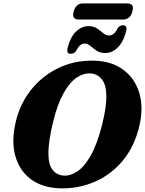

<svg xmlns="http://www.w3.org/2000/svg" viewBox="-20 -1060 827 1095"><path d="M515 -714Q615.5 -712 682 -663Q748.5 -614 773.8 -531.8Q799 -449.5 776 -347Q748 -224.5 679.8 -143.2Q611.5 -62 518.2 -22.5Q425 17 322.5 14Q222 11 156.2 -37.8Q90.5 -86.5 67 -172Q43.5 -257.5 71 -370Q95.5 -471.5 159 -550Q222.5 -628.5 314.2 -672.5Q406 -716.5 515 -714ZM344.5 -58.5Q382 -56.5 421.5 -82.8Q461 -109 497.8 -173.5Q534.5 -238 563 -351Q575.5 -402 581.2 -442Q587 -482 586.5 -512.5Q586 -575.5 561.5 -606.8Q537 -638 499 -641Q458.5 -644.5 418.2 -618Q378 -591.5 343 -529.5Q308 -467.5 283 -365.5Q269 -308 262.5 -263.8Q256 -219.5 256 -186.5Q256 -121 280.2 -90.8Q304.5 -60.5 344.5 -58.5ZM580.5 -757.5Q551 -757.5 531.2 -771Q511.5 -784.5 495.8 -798Q480 -811.5 462 -811.5Q435 -811.5 416 -773Q403.5 -753 383 -753Q356 -753 366.5 -790.5Q382 -850 414 -880.5Q446 -911 484 -911Q514 -911 533.5 -897.8Q553 -884.5 568.8 -871Q584.5 -857.5 602.5 -857.5Q631 -857.5 649 -896Q661.5 -916 681.5 -916Q709 -916 698.5 -878.5Q682.5 -819 650.5 -788.2Q618.5 -757.5 580.5 -757.5ZM400 -994Q412.5 -1040.5 454 -1040.5H706.5Q747.5 -1040.5 735 -994.5Q722.5 -948.5 681.5 -948.5H429Q388 -948.5 400 -994Z"/></svg>

Font: Fraunces 9pt Soft
Style: Bold Italic
Weight: 700
Italic angle: -16°
Version: Version 1.000;[b76b70a41]